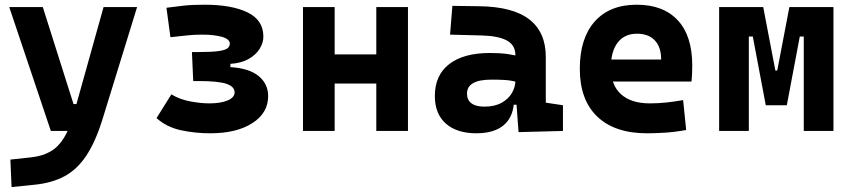

<svg xmlns="http://www.w3.org/2000/svg" viewBox="-20 -547 3556 802"><path d="M28.3 234.4 23.4 119.6 112.8 109.9Q158.7 104.5 191.4 85.4Q224.1 66.4 247.3 28.6Q270.5 -9.3 287.6 -70.3L412.6 -517.6H552.7L407.2 -45.9Q377.9 47.4 339.8 104.2Q301.8 161.1 249.5 189.2Q197.3 217.3 124.5 224.6ZM192.4 0 18.6 -517.6H158.7L287.1 -112.3H310.5V0Z M857.4 9.8Q795.4 9.8 736.1 -2.9Q676.8 -15.6 633.8 -53.7L695.8 -152.8Q730.5 -131.8 774.4 -123.5Q818.4 -115.2 853.5 -115.2Q902.8 -115.2 931.4 -127.7Q960 -140.1 960 -161.1Q960 -185.1 926 -196.8Q892.1 -208.5 807.6 -208.5H787.1L781.7 -329.6H809.1Q865.7 -329.6 893.8 -333.7Q921.9 -337.9 930.9 -345.7Q939.9 -353.5 939.9 -364.7Q939.9 -383.8 907.2 -393.1Q874.5 -402.3 824.2 -402.3Q790 -402.3 762.7 -399.2Q735.4 -396 691.9 -391.6L675.3 -514.6Q713.4 -519.5 747.3 -523.4Q781.2 -527.3 835 -527.3Q947.3 -527.3 1013.7 -495.4Q1080.1 -463.4 1080.1 -394Q1080.1 -368.2 1064.5 -343Q1048.8 -317.9 1018.3 -300.5Q987.8 -283.2 942.4 -280.3V-266.6Q1021.5 -261.7 1060.8 -229Q1100.1 -196.3 1100.1 -145.5Q1100.1 -75.2 1034.2 -32.7Q968.3 9.8 857.4 9.8Z M1551.8 0V-517.6H1684.1V0ZM1245.6 0V-517.6H1377.9V0ZM1333 -198.2V-319.8H1599.1V-198.2Z M2146 4.9 2134.8 -148.4 2132.8 -215.8V-316.9Q2132.8 -358.4 2097.4 -377.7Q2062 -397 1992.2 -398.9L1859.9 -402.3L1869.6 -522.5L1982.4 -521Q2123 -519 2191.4 -465.6Q2259.8 -412.1 2259.8 -309.6V-118.2L2331.5 -107.4V0ZM1970.7 9.8Q1888.2 9.8 1842.3 -30.8Q1796.4 -71.3 1796.4 -146Q1796.4 -232.9 1856.4 -279.3Q1916.5 -325.7 2026.9 -325.7Q2069.3 -325.7 2100.3 -321.3Q2131.3 -316.9 2163.1 -307.6L2141.6 -204.6Q2110.4 -211.9 2085.4 -213.1Q2060.5 -214.4 2033.2 -214.4Q1930.7 -214.4 1930.7 -155.8Q1930.7 -129.4 1949.2 -115.5Q1967.8 -101.6 2003.4 -101.6Q2046.4 -101.6 2075.2 -117.7Q2104 -133.8 2118.4 -158.7Q2132.8 -183.6 2132.8 -210V-242.2L2151.4 -109.4H2109.9L2127 -125Q2125.5 -80.1 2106.4 -50Q2087.4 -20 2053 -5.1Q2018.6 9.8 1970.7 9.8Z M2682.6 9.8Q2548.2 9.8 2475 -59.8Q2401.9 -129.4 2401.9 -259.8Q2401.9 -386.7 2464 -457Q2526.2 -527.3 2639.6 -527.3Q2750.5 -527.3 2811 -462.4Q2871.6 -397.4 2871.6 -273.4Q2871.6 -238.3 2868.5 -206.5H2488.8V-298.3H2741.7Q2741.7 -350.5 2715.1 -378.4Q2688.5 -406.2 2640.6 -406.2Q2588.9 -406.2 2560.3 -369.4Q2531.7 -332.5 2531.7 -264.6Q2531.7 -191.5 2574 -153.4Q2616.3 -115.2 2694.3 -115.2Q2729.6 -115.2 2763.7 -118.9Q2797.9 -122.6 2833.5 -128.9L2846.2 -3.9Q2796.6 4.9 2755.4 7.3Q2714.3 9.8 2682.6 9.8Z M3214.4 -107.4 3220.7 -252.4H3226.6L3277.3 -517.6H3353V-394.5H3320.8L3266.6 -107.4ZM2983.9 0V-517.6H3107.9V0ZM3178.7 -107.4 3124.5 -394.5H3092.3V-517.6H3168L3218.8 -252.4H3222.7L3228.5 -107.4ZM3337.4 0V-517.6H3461.4V0Z"/></svg>

Font: Cascadia Mono
Style: Regular
Weight: 400
Monospace: yes
Designer: Aaron Bell
Foundry: Saja Typeworks
Version: Version 2102.003